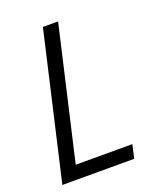

<svg xmlns="http://www.w3.org/2000/svg" viewBox="-134 -805 746 891"><g transform="rotate(-20 238.5 -360.0)"><path d="M19 0 185 -720H260L94 0ZM61 0 76 -67H389L374 0Z"/></g></svg>

Font: Instrument Sans SemiCondensed
Style: Italic
Weight: 400
Width: 4
Italic angle: -13°
Designer: Rodrigo Fuenzalida
Foundry: fragTYPE
Version: Version 1.000;gftools[0.9.28]